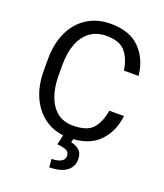

<svg xmlns="http://www.w3.org/2000/svg" viewBox="-166 -830 984 1155"><g transform="rotate(20 325.5 -252.0)"><path d="M511.7 -226.1H605.5Q594.7 -125 529.3 -57.6Q463.9 9.8 335.9 9.8Q252.4 9.8 190.2 -31.2Q127.9 -72.3 93.3 -146.2Q58.6 -220.2 58.6 -319.8V-390.6Q58.6 -490.2 93.3 -564.5Q127.9 -638.7 192.1 -679.7Q256.3 -720.7 344.2 -720.7Q464.8 -720.7 529.8 -654.3Q594.7 -587.9 605.5 -482.9H511.7Q501 -557.1 463.9 -600.3Q426.8 -643.6 344.2 -643.6Q281.2 -643.6 238.5 -612.1Q195.8 -580.6 174.1 -523.7Q152.3 -466.8 152.3 -391.6V-319.8Q152.3 -250 171.9 -192.6Q191.4 -135.3 231.9 -101.1Q272.5 -66.9 335.9 -66.9Q425.8 -66.9 462.6 -108.9Q499.5 -150.9 511.7 -226.1ZM302.2 4.9H367.2L361.3 30.8Q389.6 35.6 412.8 54.2Q436 72.8 436 115.2Q436 145.5 419.2 168.7Q402.3 191.9 369.4 204.6Q336.4 217.3 288.1 217.3L284.7 165Q318.4 165 342 153.8Q365.7 142.6 365.7 116.7Q365.7 92.8 346.9 83.5Q328.1 74.2 287.1 70.8Z"/></g></svg>

Font: RobotoDEMO
Style: Regular
Weight: 400
Designer: Christian Robertson
Foundry: Google
Version: Version 2.136